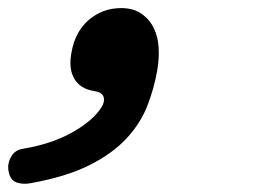

<svg xmlns="http://www.w3.org/2000/svg" viewBox="-46 -216 666 475"><path d="M31 237Q11 241 -4.5 235.5Q-20 230 -24 211Q-29 192 -19.5 173.5Q-10 155 11 152Q83 140 134.5 110.5Q186 81 206 48Q214 34 210 23Q206 12 186 9Q153 4 138 -21Q123 -46 131 -87Q140 -138 174 -167Q208 -196 254 -196Q284 -196 304 -182Q324 -168 334.5 -146.5Q345 -125 346.5 -97.5Q348 -70 343 -42Q335 4 318 47Q301 90 266.5 127Q232 164 175.5 192.5Q119 221 31 237Z"/></svg>

Font: Maple Mono
Style: Bold Italic
Weight: 700
Italic angle: -10°
Monospace: yes
Designer: subframe7536
Version: Version 7.000